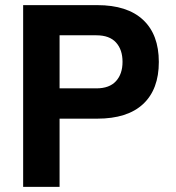

<svg xmlns="http://www.w3.org/2000/svg" viewBox="-20 -729 685 749"><path d="M212.4 0H70.3V-709H359.4Q476.6 -709 538.1 -651.6Q599.6 -594.2 599.6 -487.3Q599.6 -380.4 538.3 -323.2Q477.1 -266.1 359.4 -266.1H212.4ZM212.4 -591.3V-384.3H356Q406.7 -384.3 432.4 -412.4Q458 -440.4 458 -487.8Q458 -535.2 432.6 -563.2Q407.2 -591.3 356 -591.3Z"/></svg>

Font: Estedad-FD Bold
Style: Regular
Weight: 700
Designer: Amin Abedi
Version: Version 7.3